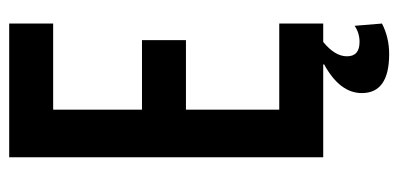

<svg xmlns="http://www.w3.org/2000/svg" viewBox="-250 -490 887 428"><g transform="rotate(-90 194.0 -276.5)"><path d="M355 -602H163V-404H318V-306H163V-98H355V0H314Q282 26 282 53Q282 81 314 81Q334 81 350 70L355 131Q324 147 287 147Q200 147 200 86Q200 37 264 2V0H57V-700H355Z"/></g></svg>

Font: Bebas Kai
Style: Regular
Weight: 400
Designer: Ryoichi Tsunekawa
Foundry: Dharma Type
Version: Version 1.001;PS 001.001;hotconv 1.0.70;makeotf.lib2.5.58329